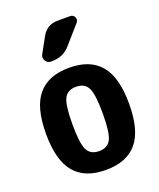

<svg xmlns="http://www.w3.org/2000/svg" viewBox="-144 -858 788 954"><g transform="rotate(-20 250.0 -380.5)"><path d="M187.5 -124Q205.1 -89.8 250 -89.8Q294.9 -89.8 312.5 -124Q330.1 -158.2 330.1 -260.3Q330.1 -362.3 312.5 -396Q294.9 -429.7 250 -429.7Q205.1 -429.7 187.5 -396Q169.9 -362.3 169.9 -260.3Q169.9 -158.2 187.5 -124ZM85 -465.3Q139.6 -530.3 250 -530.3Q360.4 -530.3 415 -465.3Q469.7 -400.4 469.7 -260.3Q469.7 -120.1 415 -55.2Q360.4 9.8 250 9.8Q139.6 9.8 85 -55.2Q30.3 -120.1 30.3 -260.3Q30.3 -400.4 85 -465.3ZM277.3 -769.5H342.8Q359.4 -769.5 366.2 -754.9Q373 -740.2 362.3 -727.5L278.3 -631.8Q241.2 -589.8 182.6 -589.8H176.8Q158.2 -589.8 148.4 -606.4Q138.7 -623 148.4 -639.6L192.4 -719.7Q219.7 -769.5 277.3 -769.5Z"/></g></svg>

Font: Rounded Mgen+ 1mn bold
Style: Bold
Weight: 700
Designer: [Source Han Sans]
Ryoko NISHIZUKA  (kana & ideographs); Paul D. Hunt (Latin, Greek & Cyrillic); Wenlong ZHANG  (bopomofo
Version: Version 1.059.20150602